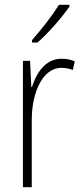

<svg xmlns="http://www.w3.org/2000/svg" viewBox="-20 -784 344 804"><path d="M271 -757V-764H227C197 -716 157 -665 114 -616V-606H137C181 -644 240 -711 271 -757ZM238 -538C169 -538 132 -477 114 -420H111L106 -529H76V0H113V-283C113 -393 157 -500 237 -500C255 -500 272 -496 285 -491L293 -527C276 -535 257 -538 238 -538Z"/></svg>

Font: Noto Sans Gurmukhi UI Condensed ExtraLight
Style: Regular
Weight: 200
Width: 3
Designer: Jelle Bosma - Monotype Design Team
Foundry: Monotype Imaging Inc.
Version: Version 2.004